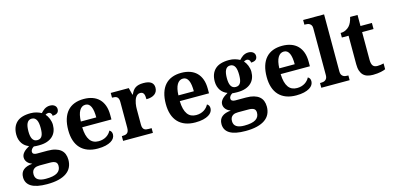

<svg xmlns="http://www.w3.org/2000/svg" viewBox="-84 -1300 4280 2079"><g transform="rotate(-15 2056.0 -260.0)"><path d="M555.2 -517.1Q555.2 -505.9 551.8 -495.4Q548.3 -484.9 540.3 -477.1Q532.2 -469.2 518.3 -464.6Q504.4 -460 483.9 -460Q483.9 -470.2 480.7 -478Q477.5 -485.8 472.2 -491.2Q466.8 -496.6 460 -499.3Q453.1 -502 445.8 -502Q437.5 -502 428 -498.5Q418.5 -495.1 413.1 -491.2Q423.3 -480 432.1 -465.6Q440.9 -451.2 447.5 -434.6Q454.1 -418 458 -400.1Q461.9 -382.3 461.9 -363.8Q461.9 -326.2 450 -294.2Q438 -262.2 413.1 -238.8Q388.2 -215.3 350.1 -202.1Q312 -189 259.8 -189Q254.4 -189 246.1 -189.2Q237.8 -189.5 229.5 -189.7Q221.2 -189.9 213.6 -190.7Q206.1 -191.4 202.1 -191.9Q195.8 -188.5 189.2 -183.3Q182.6 -178.2 177.5 -171.9Q172.4 -165.5 169.2 -157.7Q166 -149.9 166 -141.1Q166 -124.5 179 -116.7Q191.9 -108.9 212.9 -108.9H334Q383.8 -108.9 419.9 -98.4Q456.1 -87.9 479.7 -68.4Q503.4 -48.8 514.6 -20.3Q525.9 8.3 525.9 43.9Q525.9 90.3 508.3 126.7Q490.7 163.1 454.8 188.2Q418.9 213.4 364.5 226.8Q310.1 240.2 235.8 240.2Q117.7 240.2 59.8 204.8Q2 169.4 2 101.1Q2 47.4 36.6 18.8Q71.3 -9.8 137.2 -15.1Q123.5 -20.5 110.4 -28.3Q97.2 -36.1 86.9 -47.1Q76.7 -58.1 70.3 -72.3Q64 -86.4 64 -104Q64 -120.6 70.6 -134.8Q77.1 -148.9 88.9 -161.9Q100.6 -174.8 116.9 -186.3Q133.3 -197.8 152.8 -209Q130.9 -216.8 112.1 -230.7Q93.3 -244.6 79.8 -264.2Q66.4 -283.7 58.6 -308.6Q50.8 -333.5 50.8 -363.8Q50.8 -451.7 101.8 -500.2Q152.8 -548.8 259.8 -548.8Q295.4 -548.8 325.9 -539.8Q356.4 -530.8 378.9 -518.1Q387.2 -526.9 397.2 -536.9Q407.2 -546.9 419.9 -555.2Q432.6 -563.5 448.2 -568.8Q463.9 -574.2 482.9 -574.2Q501 -574.2 514.4 -569.6Q527.8 -564.9 536.9 -557.1Q545.9 -549.3 550.5 -539.1Q555.2 -528.8 555.2 -517.1ZM120.1 99.1Q120.1 140.6 150.1 160.4Q180.2 180.2 237.8 180.2Q325.7 180.2 365.7 154.8Q405.8 129.4 405.8 80.1Q405.8 48.3 385.7 35.6Q365.7 22.9 325.2 22.9H209Q193.8 22.9 178.2 25.6Q162.6 28.3 149.7 36.6Q136.7 44.9 128.4 59.8Q120.1 74.7 120.1 99.1ZM187 -363.8Q187 -337.4 190.7 -316.2Q194.3 -294.9 202.6 -279.8Q210.9 -264.6 224.1 -256.3Q237.3 -248 256.8 -248Q276.9 -248 290 -256.1Q303.2 -264.2 311 -279.5Q318.8 -294.9 322 -316.7Q325.2 -338.4 325.2 -365.2Q325.2 -393.1 321.8 -415.8Q318.4 -438.5 310.3 -454.6Q302.2 -470.7 289.1 -479.7Q275.9 -488.8 255.9 -488.8Q236.3 -488.8 223.1 -479.5Q210 -470.2 201.9 -453.6Q193.8 -437 190.4 -414.1Q187 -391.1 187 -363.8Z M856.9 -483.9Q814.9 -483.9 790.3 -442.4Q765.6 -400.9 763.2 -320.8H936Q936 -358.9 931.6 -389.2Q927.2 -419.4 917.7 -440.4Q908.2 -461.4 893.3 -472.7Q878.4 -483.9 856.9 -483.9ZM866.2 9.8Q802.7 9.8 754.2 -8.8Q705.6 -27.3 672.9 -62.5Q640.1 -97.7 623.5 -148.7Q606.9 -199.7 606.9 -265.1Q606.9 -335.4 623.5 -388.7Q640.1 -441.9 671.9 -477.5Q703.6 -513.2 749.8 -531Q795.9 -548.8 855 -548.8Q909.2 -548.8 952.6 -533.4Q996.1 -518.1 1026.4 -487.8Q1056.6 -457.5 1072.8 -412.6Q1088.9 -367.7 1088.9 -308.1V-256.8H761.2Q762.7 -206.5 772.2 -170.4Q781.7 -134.3 798.6 -110.8Q815.4 -87.4 839.6 -76.2Q863.8 -64.9 895 -64.9Q920.9 -64.9 942.9 -71Q964.8 -77.1 982.7 -88.1Q1000.5 -99.1 1013.9 -114Q1027.3 -128.9 1036.1 -146Q1063 -131.3 1063 -97.2Q1063 -75.7 1051.3 -56.4Q1039.6 -37.1 1015.1 -22.5Q990.7 -7.8 953.9 1Q917 9.8 866.2 9.8Z M1484.9 0H1150.9V-53.2H1153.8Q1170.9 -53.2 1185.1 -55.7Q1199.2 -58.1 1209.5 -65.7Q1219.7 -73.2 1225.3 -87.4Q1231 -101.6 1231 -125V-415Q1231 -437 1225.8 -450.4Q1220.7 -463.9 1211.2 -471.2Q1201.7 -478.5 1188.5 -480.7Q1175.3 -482.9 1158.7 -482.9H1155.8V-536.1H1357.9L1377.9 -458H1382.8Q1392.6 -480.5 1404.3 -497.3Q1416 -514.2 1432.4 -525.4Q1448.7 -536.6 1470.9 -542.2Q1493.2 -547.9 1523.9 -547.9Q1583 -547.9 1610.8 -527.1Q1638.7 -506.3 1638.7 -466.8Q1638.7 -420.9 1605.5 -395.5Q1572.3 -370.1 1511.7 -370.1Q1511.7 -390.6 1509.5 -406.2Q1507.3 -421.9 1501.7 -432.1Q1496.1 -442.4 1486.6 -447.8Q1477.1 -453.1 1462.9 -453.1Q1445.3 -453.1 1432.6 -444.3Q1419.9 -435.5 1411.1 -421.6Q1402.3 -407.7 1396.7 -390.1Q1391.1 -372.6 1387.9 -354.7Q1384.8 -336.9 1383.8 -320.8Q1382.8 -304.7 1382.8 -293V-120.1Q1382.8 -98.1 1388.2 -84.7Q1393.6 -71.3 1402.8 -64.5Q1412.1 -57.6 1425 -55.4Q1438 -53.2 1452.6 -53.2H1484.9Z M1950.7 -483.9Q1908.7 -483.9 1884 -442.4Q1859.4 -400.9 1856.9 -320.8H2029.8Q2029.8 -358.9 2025.4 -389.2Q2021 -419.4 2011.5 -440.4Q2002 -461.4 1987.1 -472.7Q1972.2 -483.9 1950.7 -483.9ZM1960 9.8Q1896.5 9.8 1847.9 -8.8Q1799.3 -27.3 1766.6 -62.5Q1733.9 -97.7 1717.3 -148.7Q1700.7 -199.7 1700.7 -265.1Q1700.7 -335.4 1717.3 -388.7Q1733.9 -441.9 1765.6 -477.5Q1797.4 -513.2 1843.5 -531Q1889.6 -548.8 1948.7 -548.8Q2002.9 -548.8 2046.4 -533.4Q2089.8 -518.1 2120.1 -487.8Q2150.4 -457.5 2166.5 -412.6Q2182.6 -367.7 2182.6 -308.1V-256.8H1855Q1856.4 -206.5 1866 -170.4Q1875.5 -134.3 1892.3 -110.8Q1909.2 -87.4 1933.3 -76.2Q1957.5 -64.9 1988.8 -64.9Q2014.6 -64.9 2036.6 -71Q2058.6 -77.1 2076.4 -88.1Q2094.2 -99.1 2107.7 -114Q2121.1 -128.9 2129.9 -146Q2156.7 -131.3 2156.7 -97.2Q2156.7 -75.7 2145 -56.4Q2133.3 -37.1 2108.9 -22.5Q2084.5 -7.8 2047.6 1Q2010.7 9.8 1960 9.8Z M2779.8 -517.1Q2779.8 -505.9 2776.4 -495.4Q2772.9 -484.9 2764.9 -477.1Q2756.8 -469.2 2742.9 -464.6Q2729 -460 2708.5 -460Q2708.5 -470.2 2705.3 -478Q2702.1 -485.8 2696.8 -491.2Q2691.4 -496.6 2684.6 -499.3Q2677.7 -502 2670.4 -502Q2662.1 -502 2652.6 -498.5Q2643.1 -495.1 2637.7 -491.2Q2647.9 -480 2656.7 -465.6Q2665.5 -451.2 2672.1 -434.6Q2678.7 -418 2682.6 -400.1Q2686.5 -382.3 2686.5 -363.8Q2686.5 -326.2 2674.6 -294.2Q2662.6 -262.2 2637.7 -238.8Q2612.8 -215.3 2574.7 -202.1Q2536.6 -189 2484.4 -189Q2479 -189 2470.7 -189.2Q2462.4 -189.5 2454.1 -189.7Q2445.8 -189.9 2438.2 -190.7Q2430.7 -191.4 2426.8 -191.9Q2420.4 -188.5 2413.8 -183.3Q2407.2 -178.2 2402.1 -171.9Q2397 -165.5 2393.8 -157.7Q2390.6 -149.9 2390.6 -141.1Q2390.6 -124.5 2403.6 -116.7Q2416.5 -108.9 2437.5 -108.9H2558.6Q2608.4 -108.9 2644.5 -98.4Q2680.7 -87.9 2704.3 -68.4Q2728 -48.8 2739.3 -20.3Q2750.5 8.3 2750.5 43.9Q2750.5 90.3 2732.9 126.7Q2715.3 163.1 2679.4 188.2Q2643.6 213.4 2589.1 226.8Q2534.7 240.2 2460.4 240.2Q2342.3 240.2 2284.4 204.8Q2226.6 169.4 2226.6 101.1Q2226.6 47.4 2261.2 18.8Q2295.9 -9.8 2361.8 -15.1Q2348.1 -20.5 2335 -28.3Q2321.8 -36.1 2311.5 -47.1Q2301.3 -58.1 2294.9 -72.3Q2288.6 -86.4 2288.6 -104Q2288.6 -120.6 2295.2 -134.8Q2301.8 -148.9 2313.5 -161.9Q2325.2 -174.8 2341.6 -186.3Q2357.9 -197.8 2377.4 -209Q2355.5 -216.8 2336.7 -230.7Q2317.9 -244.6 2304.4 -264.2Q2291 -283.7 2283.2 -308.6Q2275.4 -333.5 2275.4 -363.8Q2275.4 -451.7 2326.4 -500.2Q2377.4 -548.8 2484.4 -548.8Q2520 -548.8 2550.5 -539.8Q2581.1 -530.8 2603.5 -518.1Q2611.8 -526.9 2621.8 -536.9Q2631.8 -546.9 2644.5 -555.2Q2657.2 -563.5 2672.9 -568.8Q2688.5 -574.2 2707.5 -574.2Q2725.6 -574.2 2739 -569.6Q2752.4 -564.9 2761.5 -557.1Q2770.5 -549.3 2775.1 -539.1Q2779.8 -528.8 2779.8 -517.1ZM2344.7 99.1Q2344.7 140.6 2374.8 160.4Q2404.8 180.2 2462.4 180.2Q2550.3 180.2 2590.3 154.8Q2630.4 129.4 2630.4 80.1Q2630.4 48.3 2610.4 35.6Q2590.3 22.9 2549.8 22.9H2433.6Q2418.5 22.9 2402.8 25.6Q2387.2 28.3 2374.3 36.6Q2361.3 44.9 2353 59.8Q2344.7 74.7 2344.7 99.1ZM2411.6 -363.8Q2411.6 -337.4 2415.3 -316.2Q2418.9 -294.9 2427.2 -279.8Q2435.5 -264.6 2448.7 -256.3Q2461.9 -248 2481.4 -248Q2501.5 -248 2514.6 -256.1Q2527.8 -264.2 2535.6 -279.5Q2543.5 -294.9 2546.6 -316.7Q2549.8 -338.4 2549.8 -365.2Q2549.8 -393.1 2546.4 -415.8Q2543 -438.5 2534.9 -454.6Q2526.9 -470.7 2513.7 -479.7Q2500.5 -488.8 2480.5 -488.8Q2460.9 -488.8 2447.8 -479.5Q2434.6 -470.2 2426.5 -453.6Q2418.5 -437 2415 -414.1Q2411.6 -391.1 2411.6 -363.8Z M3081.5 -483.9Q3039.6 -483.9 3014.9 -442.4Q2990.2 -400.9 2987.8 -320.8H3160.6Q3160.6 -358.9 3156.2 -389.2Q3151.9 -419.4 3142.3 -440.4Q3132.8 -461.4 3117.9 -472.7Q3103 -483.9 3081.5 -483.9ZM3090.8 9.8Q3027.3 9.8 2978.8 -8.8Q2930.2 -27.3 2897.5 -62.5Q2864.7 -97.7 2848.1 -148.7Q2831.5 -199.7 2831.5 -265.1Q2831.5 -335.4 2848.1 -388.7Q2864.7 -441.9 2896.5 -477.5Q2928.2 -513.2 2974.4 -531Q3020.5 -548.8 3079.6 -548.8Q3133.8 -548.8 3177.2 -533.4Q3220.7 -518.1 3251 -487.8Q3281.2 -457.5 3297.4 -412.6Q3313.5 -367.7 3313.5 -308.1V-256.8H2985.8Q2987.3 -206.5 2996.8 -170.4Q3006.3 -134.3 3023.2 -110.8Q3040 -87.4 3064.2 -76.2Q3088.4 -64.9 3119.6 -64.9Q3145.5 -64.9 3167.5 -71Q3189.5 -77.1 3207.3 -88.1Q3225.1 -99.1 3238.5 -114Q3252 -128.9 3260.7 -146Q3287.6 -131.3 3287.6 -97.2Q3287.6 -75.7 3275.9 -56.4Q3264.2 -37.1 3239.7 -22.5Q3215.3 -7.8 3178.5 1Q3141.6 9.8 3090.8 9.8Z M3384.3 -53.2Q3395.5 -53.2 3408 -55.4Q3420.4 -57.6 3430.9 -64.5Q3441.4 -71.3 3448.5 -84Q3455.6 -96.7 3455.6 -118.2V-646Q3455.6 -666 3448.5 -678Q3441.4 -689.9 3430.7 -696.5Q3419.9 -703.1 3407.5 -705.1Q3395 -707 3384.3 -707H3372.6V-759.8H3607.4V-118.2Q3607.4 -96.7 3614.5 -84Q3621.6 -71.3 3632.1 -64.5Q3642.6 -57.6 3655.3 -55.4Q3668 -53.2 3678.7 -53.2H3690.4V0H3372.6V-53.2Z M4021.5 -70.8Q4041 -70.8 4058.8 -73.5Q4076.7 -76.2 4092.3 -80.1V-15.1Q4084.5 -11.2 4071 -6.8Q4057.6 -2.4 4039.8 1.2Q4022 4.9 3999.5 7.3Q3977.1 9.8 3950.7 9.8Q3917 9.8 3889.6 1.7Q3862.3 -6.3 3843.3 -25.1Q3824.2 -43.9 3814 -74Q3803.7 -104 3803.7 -147.9V-467.8H3728.5V-519Q3760.7 -519 3786.1 -531.7Q3811.5 -544.4 3826.7 -561Q3857.4 -593.3 3872.6 -660.2H3955.6V-536.1H4083.5V-467.8H3955.6V-158.2Q3955.6 -112.8 3970.9 -91.8Q3986.3 -70.8 4021.5 -70.8Z"/></g></svg>

Font: Droid Serif
Style: Bold
Weight: 700
Designer: Monotype Design team
Foundry: Monotype Imaging Inc.
Version: Version 1.03